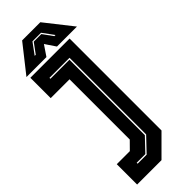

<svg xmlns="http://www.w3.org/2000/svg" viewBox="-294 -720 941 941"><g transform="rotate(-45 176.5 -249.0)"><path d="M12.5 200V59H103L143 18.5V-399H12.5V-540H284.5V97L181.5 200ZM86.5 129.5H149L217.5 57.5V-473.5H78.5V-467H210.5V55.5L146.5 123H86.5ZM113.5 -698H239.5L351.5 -556H213L176.5 -610L140 -556H1.5ZM146 -659 103.5 -601H111L149.5 -653.5H202L240 -601H248L205.5 -659Z"/></g></svg>

Font: Tourney Thin ExtraBold
Style: Regular
Weight: 800
Version: Version 1.015